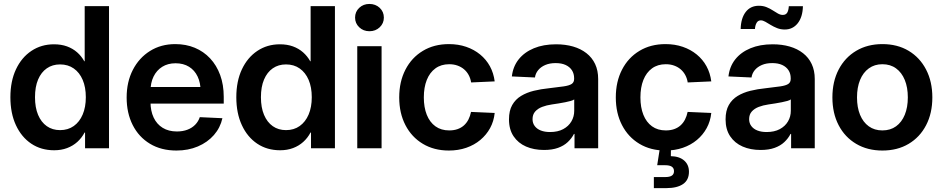

<svg xmlns="http://www.w3.org/2000/svg" viewBox="-20 -759 4827 983"><path d="M257.3 10.3Q190.4 10.3 140.1 -23.4Q89.8 -57.1 61.5 -118.2Q33.2 -179.2 33.2 -261.2Q33.2 -343.3 61.8 -404.1Q90.3 -464.8 140.9 -498.5Q191.4 -532.2 256.3 -532.2Q293.5 -532.2 323 -521.5Q352.5 -510.7 374.8 -491.2Q397 -471.7 411.6 -445.3H413.6V-727.5H538.1V0H415.5V-80.6H413.1Q398.4 -52.7 376 -32.5Q353.5 -12.2 323.7 -1Q293.9 10.3 257.3 10.3ZM287.6 -92.8Q328.1 -92.8 357.7 -113.8Q387.2 -134.8 403.3 -172.6Q419.4 -210.4 419.4 -261.2Q419.4 -312.5 403.3 -350.1Q387.2 -387.7 357.7 -408.4Q328.1 -429.2 287.6 -429.2Q248.5 -429.2 219.7 -409.2Q190.9 -389.2 175 -351.8Q159.2 -314.5 159.2 -261.2Q159.2 -208.5 175 -170.9Q190.9 -133.3 219.7 -113Q248.5 -92.8 287.6 -92.8Z M883.3 11.7Q805.2 11.7 747.8 -22.9Q690.4 -57.6 659.4 -118.9Q628.4 -180.2 628.4 -259.8Q628.4 -339.8 660.2 -401.4Q691.9 -462.9 748 -498Q804.2 -533.2 877.4 -533.2Q932.1 -533.2 977.3 -514.4Q1022.5 -495.6 1055.7 -460.2Q1088.9 -424.8 1107.2 -375Q1125.5 -325.2 1125.5 -263.2V-228.5H680.2V-313.5H1063L1007.3 -290Q1007.3 -334.5 991.9 -366.9Q976.6 -399.4 947.8 -417.2Q918.9 -435.1 878.9 -435.1Q839.4 -435.1 810.5 -417Q781.7 -398.9 766.1 -366.9Q750.5 -335 750.5 -292V-237.3Q750.5 -191.4 766.6 -157.2Q782.7 -123 813 -104.5Q843.3 -85.9 885.7 -85.9Q916 -85.9 939.7 -95Q963.4 -104 979.5 -120.6Q995.6 -137.2 1002.9 -159.2L1118.7 -153.8Q1107.9 -105 1075.2 -67.6Q1042.5 -30.3 993.2 -9.3Q943.8 11.7 883.3 11.7Z M1414.1 10.3Q1347.2 10.3 1296.9 -23.4Q1246.6 -57.1 1218.3 -118.2Q1189.9 -179.2 1189.9 -261.2Q1189.9 -343.3 1218.5 -404.1Q1247.1 -464.8 1297.6 -498.5Q1348.1 -532.2 1413.1 -532.2Q1450.2 -532.2 1479.7 -521.5Q1509.3 -510.7 1531.5 -491.2Q1553.7 -471.7 1568.4 -445.3H1570.3V-727.5H1694.8V0H1572.3V-80.6H1569.8Q1555.2 -52.7 1532.7 -32.5Q1510.3 -12.2 1480.5 -1Q1450.7 10.3 1414.1 10.3ZM1444.3 -92.8Q1484.9 -92.8 1514.4 -113.8Q1543.9 -134.8 1560.1 -172.6Q1576.2 -210.4 1576.2 -261.2Q1576.2 -312.5 1560.1 -350.1Q1543.9 -387.7 1514.4 -408.4Q1484.9 -429.2 1444.3 -429.2Q1405.3 -429.2 1376.5 -409.2Q1347.7 -389.2 1331.8 -351.8Q1315.9 -314.5 1315.9 -261.2Q1315.9 -208.5 1331.8 -170.9Q1347.7 -133.3 1376.5 -113Q1405.3 -92.8 1444.3 -92.8Z M1809.1 0V-522.5H1933.6V0ZM1871.6 -599.1Q1840.3 -599.1 1819.1 -619.4Q1797.9 -639.6 1797.9 -668.9Q1797.9 -698.7 1819.1 -718.8Q1840.3 -738.8 1871.1 -738.8Q1902.8 -738.8 1924.1 -718.8Q1945.3 -698.7 1945.3 -668.9Q1945.3 -639.6 1924.1 -619.4Q1902.8 -599.1 1871.6 -599.1Z M2278.3 11.7Q2202.1 11.7 2144.8 -22.7Q2087.4 -57.1 2055.7 -118.4Q2023.9 -179.7 2023.9 -260.3Q2023.9 -340.8 2055.7 -402.3Q2087.4 -463.9 2144.8 -498.5Q2202.1 -533.2 2278.3 -533.2Q2326.2 -533.2 2366.7 -519.3Q2407.2 -505.4 2438.2 -480Q2469.2 -454.6 2488.3 -419.7Q2507.3 -384.8 2512.7 -342.3L2392.1 -336.9Q2388.7 -357.9 2379.4 -375Q2370.1 -392.1 2355.7 -404.3Q2341.3 -416.5 2322.3 -423.3Q2303.2 -430.2 2279.8 -430.2Q2238.3 -430.2 2209.2 -408.9Q2180.2 -387.7 2165 -349.6Q2149.9 -311.5 2149.9 -260.3Q2149.9 -209.5 2165 -171.4Q2180.2 -133.3 2209.2 -112.3Q2238.3 -91.3 2279.8 -91.3Q2303.7 -91.3 2322.5 -97.9Q2341.3 -104.5 2355.2 -116.9Q2369.1 -129.4 2378.2 -147Q2387.2 -164.6 2391.6 -186L2512.7 -180.7Q2508.3 -138.2 2489.3 -103.3Q2470.2 -68.4 2439.2 -42.5Q2408.2 -16.6 2367.2 -2.4Q2326.2 11.7 2278.3 11.7Z M2765.1 8.8Q2713.4 8.8 2673.1 -8.8Q2632.8 -26.4 2609.4 -61.3Q2585.9 -96.2 2585.9 -147.9Q2585.9 -192.4 2602.5 -221.4Q2619.1 -250.5 2647.7 -267.8Q2676.3 -285.2 2713.1 -294.2Q2750 -303.2 2789.6 -307.1Q2837.4 -312.5 2865.7 -316.7Q2894 -320.8 2906.7 -329.1Q2919.4 -337.4 2919.4 -355V-358.4Q2919.4 -381.8 2908.2 -399.2Q2897 -416.5 2876 -426.3Q2855 -436 2824.7 -436Q2794.4 -436 2771.7 -426.3Q2749 -416.5 2735.4 -399.9Q2721.7 -383.3 2718.8 -362.3L2600.6 -367.7Q2606.4 -418.5 2635.5 -455.1Q2664.6 -491.7 2713.4 -512Q2762.2 -532.2 2826.7 -532.2Q2874.5 -532.2 2914.1 -520.8Q2953.6 -509.3 2982.4 -486.8Q3011.2 -464.4 3026.9 -431.2Q3042.5 -397.9 3042.5 -354.5V0H2921.4V-73.2H2918.5Q2906.7 -50.3 2886.7 -31.5Q2866.7 -12.7 2836.9 -2Q2807.1 8.8 2765.1 8.8ZM2795.9 -83Q2835.9 -83 2863.5 -97.9Q2891.1 -112.8 2905.5 -137.5Q2919.9 -162.1 2919.9 -191.9V-250Q2914.1 -245.6 2902.1 -242.2Q2890.1 -238.8 2874 -235.6Q2857.9 -232.4 2840.1 -229.5Q2822.3 -226.6 2804.7 -224.1Q2777.8 -220.2 2755.6 -211.7Q2733.4 -203.1 2720 -188Q2706.5 -172.9 2706.5 -148.9Q2706.5 -128.4 2717.8 -113.5Q2729 -98.6 2749 -90.8Q2769 -83 2795.9 -83Z M3387.2 11.7Q3311 11.7 3253.7 -22.7Q3196.3 -57.1 3164.6 -118.4Q3132.8 -179.7 3132.8 -260.3Q3132.8 -340.8 3164.6 -402.3Q3196.3 -463.9 3253.7 -498.5Q3311 -533.2 3387.2 -533.2Q3435.1 -533.2 3475.6 -519.3Q3516.1 -505.4 3547.1 -480Q3578.1 -454.6 3597.2 -419.7Q3616.2 -384.8 3621.6 -342.3L3501 -336.9Q3497.6 -357.9 3488.3 -375Q3479 -392.1 3464.6 -404.3Q3450.2 -416.5 3431.2 -423.3Q3412.1 -430.2 3388.7 -430.2Q3347.2 -430.2 3318.1 -408.9Q3289.1 -387.7 3273.9 -349.6Q3258.8 -311.5 3258.8 -260.3Q3258.8 -209.5 3273.9 -171.4Q3289.1 -133.3 3318.1 -112.3Q3347.2 -91.3 3388.7 -91.3Q3412.6 -91.3 3431.4 -97.9Q3450.2 -104.5 3464.1 -116.9Q3478 -129.4 3487.1 -147Q3496.1 -164.6 3500.5 -186L3621.6 -180.7Q3617.2 -138.2 3598.1 -103.3Q3579.1 -68.4 3548.1 -42.5Q3517.1 -16.6 3476.1 -2.4Q3435.1 11.7 3387.2 11.7ZM3327.6 204.1V147.5H3385.7Q3408.7 147.5 3419.7 140.1Q3430.7 132.8 3430.7 117.2Q3430.7 102.1 3419.7 94.5Q3408.7 86.9 3385.7 86.9H3344.7L3361.8 -22H3415V0L3414.6 40.5Q3458.5 41.5 3482.9 63Q3507.3 84.5 3507.3 120.1Q3507.3 162.6 3477.1 183.3Q3446.8 204.1 3392.1 204.1Z M3874 8.8Q3822.3 8.8 3782 -8.8Q3741.7 -26.4 3718.3 -61.3Q3694.8 -96.2 3694.8 -147.9Q3694.8 -192.4 3711.4 -221.4Q3728 -250.5 3756.6 -267.8Q3785.2 -285.2 3822 -294.2Q3858.9 -303.2 3898.4 -307.1Q3946.3 -312.5 3974.6 -316.7Q4002.9 -320.8 4015.6 -329.1Q4028.3 -337.4 4028.3 -355V-358.4Q4028.3 -381.8 4017.1 -399.2Q4005.9 -416.5 3984.9 -426.3Q3963.9 -436 3933.6 -436Q3903.3 -436 3880.6 -426.3Q3857.9 -416.5 3844.2 -399.9Q3830.6 -383.3 3827.6 -362.3L3709.5 -367.7Q3715.3 -418.5 3744.4 -455.1Q3773.4 -491.7 3822.3 -512Q3871.1 -532.2 3935.5 -532.2Q3983.4 -532.2 4022.9 -520.8Q4062.5 -509.3 4091.3 -486.8Q4120.1 -464.4 4135.7 -431.2Q4151.4 -397.9 4151.4 -354.5V0H4030.3V-73.2H4027.3Q4015.6 -50.3 3995.6 -31.5Q3975.6 -12.7 3945.8 -2Q3916 8.8 3874 8.8ZM3904.8 -83Q3944.8 -83 3972.4 -97.9Q4000 -112.8 4014.4 -137.5Q4028.8 -162.1 4028.8 -191.9V-250Q4022.9 -245.6 4011 -242.2Q3999 -238.8 3982.9 -235.6Q3966.8 -232.4 3949 -229.5Q3931.2 -226.6 3913.6 -224.1Q3886.7 -220.2 3864.5 -211.7Q3842.3 -203.1 3828.9 -188Q3815.4 -172.9 3815.4 -148.9Q3815.4 -128.4 3826.7 -113.5Q3837.9 -98.6 3857.9 -90.8Q3877.9 -83 3904.8 -83ZM3998 -607.9Q3976.6 -607.9 3958.7 -615Q3940.9 -622.1 3925.8 -631.3Q3910.6 -640.6 3898.2 -647.7Q3885.7 -654.8 3875 -654.8Q3860.8 -654.8 3853.5 -641.8Q3846.2 -628.9 3845.2 -610.4H3772Q3773.4 -666 3797.9 -697.8Q3822.3 -729.5 3865.2 -729.5Q3887.2 -729.5 3904.5 -722.4Q3921.9 -715.3 3936 -706.1Q3950.2 -696.8 3962.9 -689.7Q3975.6 -682.6 3987.8 -682.6Q4002.9 -682.6 4010 -693.6Q4017.1 -704.6 4018.6 -727.1H4090.8Q4089.4 -671.4 4064 -639.6Q4038.6 -607.9 3998 -607.9Z M4497.6 11.7Q4421.4 11.7 4363.5 -22.5Q4305.7 -56.6 4273.7 -117.9Q4241.7 -179.2 4241.7 -260.3Q4241.7 -341.3 4273.7 -402.8Q4305.7 -464.4 4363.5 -498.8Q4421.4 -533.2 4497.6 -533.2Q4574.7 -533.2 4632.1 -498.8Q4689.5 -464.4 4721.4 -402.8Q4753.4 -341.3 4753.4 -260.3Q4753.4 -179.2 4721.4 -117.9Q4689.5 -56.6 4632.1 -22.5Q4574.7 11.7 4497.6 11.7ZM4497.6 -91.3Q4538.6 -91.3 4567.6 -112.3Q4596.7 -133.3 4612.3 -171.4Q4627.9 -209.5 4627.9 -260.3Q4627.9 -311.5 4612.3 -349.6Q4596.7 -387.7 4567.6 -408.9Q4538.6 -430.2 4497.6 -430.2Q4457.5 -430.2 4428.2 -408.9Q4398.9 -387.7 4383.3 -349.6Q4367.7 -311.5 4367.7 -260.3Q4367.7 -209 4383.3 -171.1Q4398.9 -133.3 4428 -112.3Q4457 -91.3 4497.6 -91.3Z"/></svg>

Font: Inter 28pt SemiBold
Style: Regular
Weight: 600
Designer: Rasmus Andersson
Foundry: rsms
Version: Version 4.001;git-66647c0bb